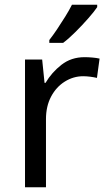

<svg xmlns="http://www.w3.org/2000/svg" viewBox="-20 -786 453 806"><path d="M335 -546Q350 -546 367.5 -544.5Q385 -543 398 -540L387 -459Q374 -462 358.5 -464Q343 -466 329 -466Q288 -466 252 -443.5Q216 -421 194.5 -380.5Q173 -340 173 -286V0H85V-536H157L167 -438H171Q197 -482 238 -514Q279 -546 335 -546ZM388 -756Q376 -738 351 -709.5Q326 -681 297.5 -652.5Q269 -624 245 -606H187V-618Q202 -637 219.5 -663Q237 -689 254 -716.5Q271 -744 282 -766H388Z"/></svg>

Font: Noto Sans Palmyrene
Style: Regular
Weight: 400
Designer: Monotype Design Team
Foundry: Monotype Imaging Inc.
Version: Version 2.001; ttfautohint (v1.8.4.7-5d5b)